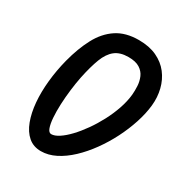

<svg xmlns="http://www.w3.org/2000/svg" viewBox="-221 -1138 1234 1306"><g transform="rotate(30 395.5 -485.0)"><path d="M289 9.5Q230 9.5 189.5 -25.5Q149 -60.5 126 -121.8Q103 -183 96.2 -262Q89.5 -341 98.5 -430Q107.5 -519 130.5 -608.5Q159.5 -720 203.8 -803.2Q248 -886.5 317.5 -932.8Q387 -979 490.5 -979Q572.5 -979 631.8 -951.2Q691 -923.5 728 -875.5Q765 -827.5 780.2 -766Q795.5 -704.5 788.5 -637.5Q781.5 -570.5 757.5 -496.8Q733.5 -423 696.8 -350.5Q660 -278 613.2 -213.2Q566.5 -148.5 513.2 -98.2Q460 -48 403 -19.2Q346 9.5 289 9.5ZM275 -560.5Q265 -510.5 257.8 -451.8Q250.5 -393 248 -335.5Q245.5 -278 249 -230.5Q252.5 -183 263 -154.5Q273.5 -126 292.5 -126Q318.5 -126 352.2 -148Q386 -170 422.8 -208.8Q459.5 -247.5 495 -297.8Q530.5 -348 560.5 -405Q590.5 -462 610.5 -520.8Q630.5 -579.5 636 -634Q639 -666.5 637 -702.8Q635 -739 621.2 -771Q607.5 -803 575.5 -823.2Q543.5 -843.5 486.5 -843.5Q421.5 -843.5 382.2 -812.5Q343 -781.5 319 -718.8Q295 -656 275 -560.5Z"/></g></svg>

Font: Edu QLD Hand
Style: Regular
Weight: 400
Designer: Tina and Corey Anderson, Eben Sorkin
Foundry: Sorkin Type Co.
Version: Version 2.000